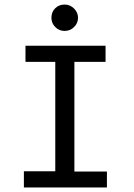

<svg xmlns="http://www.w3.org/2000/svg" viewBox="-20 -824 590 844"><path d="M85 0V-71H223V-552H92V-623H444V-552H307V-70H450V0ZM264 -688Q240 -688 223 -705Q206 -722 206 -746Q206 -771 222.5 -787.5Q239 -804 264 -804Q288 -804 305.5 -786.5Q323 -769 323 -746Q323 -722 305.5 -705Q288 -688 264 -688Z"/></svg>

Font: Inconsolata SemiExpanded Medium
Style: Regular
Weight: 500
Width: 6
Monospace: yes
Designer: Raph Levien, Cyreal, Brenton Simpson
Foundry: Raph Levien, Cyreal, Google
Version: Version 3.001; ttfautohint (v1.8.2.53-6de2)